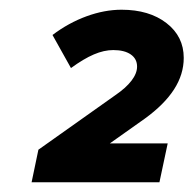

<svg xmlns="http://www.w3.org/2000/svg" viewBox="-20 -725 398 395"><path d="M45 -350 59 -417 217 -529Q239 -544 250.5 -559Q262 -574 262 -588Q262 -604 249 -613Q236 -622 213 -622Q194 -622 173 -613Q152 -604 126 -585L88 -653Q121 -678 158 -691.5Q195 -705 230 -705Q287 -705 322.5 -677.5Q358 -650 358 -606Q358 -572 338 -541Q318 -510 278 -481L206 -430H325L308 -350Z"/></svg>

Font: Red Hat Display Black
Style: Italic
Weight: 900
Italic angle: -12°
Designer: Pentagram / MCKL
Foundry: Pentagram / MCKL
Version: Version 1.003; Red Hat Display Black Italic